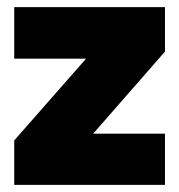

<svg xmlns="http://www.w3.org/2000/svg" viewBox="-20 -520 504 540"><path d="M20 0V-125L222 -355H20V-500H444V-375L242 -144H444V0Z"/></svg>

Font: Figtree Black
Style: Regular
Weight: 900
Designer: Erik Kennedy
Foundry: Erik Kennedy
Version: Version 2.001;gftools[0.9.30]